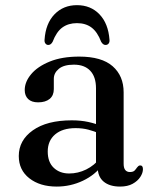

<svg xmlns="http://www.w3.org/2000/svg" viewBox="-20 -694 584 726"><path d="M349.5 -61.5V-71.5L343 -75V-360Q343 -403.5 321.2 -426.5Q299.5 -449.5 259.5 -449.5Q221.5 -449.5 202.5 -433.8Q183.5 -418 183.5 -396V-357Q183.5 -333 167.8 -320Q152 -307 124 -307Q99.5 -307 86.5 -319.5Q73.5 -332 73.5 -353.5Q73.5 -384.5 97.8 -413.5Q122 -442.5 168 -461.2Q214 -480 279.5 -480Q364.5 -480 406 -443.5Q447.5 -407 447.5 -345V-75Q447.5 -58.5 453.8 -51Q460 -43.5 471 -43.5Q483.5 -43.5 489 -49.2Q494.5 -55 498 -60.5Q500.5 -63.5 503.2 -66Q506 -68.5 510 -68.5Q515.5 -68.5 518 -64.8Q520.5 -61 520.5 -54.5Q520.5 -40 510.5 -24.8Q500.5 -9.5 481.5 1Q462.5 11.5 434 11.5Q394.5 11.5 372 -7.2Q349.5 -26 349.5 -61.5ZM51 -104Q51 -163.5 104.2 -201.2Q157.5 -239 251.5 -239Q285.5 -239 314 -232.8Q342.5 -226.5 364 -217L356 -189.5Q335.5 -198 313.8 -203.8Q292 -209.5 266 -209.5Q216.5 -209.5 188.5 -185.8Q160.5 -162 160.5 -121Q160.5 -81 183.2 -59.5Q206 -38 241.5 -38Q275 -38 306 -53.2Q337 -68.5 359.5 -97L370 -73Q340 -32.5 293.2 -10.5Q246.5 11.5 194.5 11.5Q131 11.5 91 -19.8Q51 -51 51 -104ZM271 -606.5Q238.5 -606.5 216 -590.2Q193.5 -574 179 -536Q172.5 -524 162.5 -524Q156 -524 151.8 -529.5Q147.5 -535 148.5 -544Q152.5 -605 186 -639.8Q219.5 -674.5 271 -674.5Q323 -674.5 356.2 -639.8Q389.5 -605 394 -544Q395 -535 390.8 -529.5Q386.5 -524 379 -524Q369.5 -524 362.5 -536Q348.5 -573 326.2 -589.8Q304 -606.5 271 -606.5Z"/></svg>

Font: Fraunces 11pt
Style: Regular
Weight: 400
Version: Version 1.000;[b76b70a41]